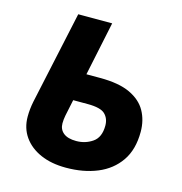

<svg xmlns="http://www.w3.org/2000/svg" viewBox="-107 -811 868 918"><g transform="rotate(15 327.0 -352.0)"><path d="M300 10Q228 10 174.5 -13.5Q121 -37 91 -79.5Q61 -122 61 -179Q61 -216 69 -255L168 -714H336L280 -447H348Q441 -447 496.5 -421Q552 -395 577 -350Q602 -305 602 -248Q602 -160 562.5 -103Q523 -46 455 -18Q387 10 300 10ZM315 -126Q360 -126 395.5 -150.5Q431 -175 431 -233Q431 -268 409 -289.5Q387 -311 323 -311H251L234 -230Q232 -220 231 -210Q230 -200 230 -191Q230 -161 251.5 -143.5Q273 -126 315 -126Z"/></g></svg>

Font: Noto Sans ExtraBold
Style: Italic
Weight: 800
Italic angle: -12°
Designer: Monotype Design Team
Foundry: Monotype Imaging Inc.
Version: Version 2.013; ttfautohint (v1.8.4.7-5d5b)